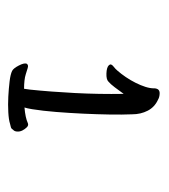

<svg xmlns="http://www.w3.org/2000/svg" viewBox="8 -868 396 451"><g transform="rotate(90 205.5 -643.0)"><path d="M188 -809Q188 -812 190 -816Q193 -821 201 -820.5Q209 -820 214 -817Q232 -809 240.5 -792.5Q249 -776 249 -756Q250 -733 249.5 -703Q249 -673 247.5 -641Q246 -609 243.5 -577.5Q241 -546 237 -521Q235 -509 233 -503Q257 -505 270 -511Q275 -513 279.5 -508.5Q284 -504 287 -498Q290 -492 289.5 -485.5Q289 -479 285 -476Q283 -472 279 -471Q275 -470 271 -469Q262 -466 244 -465Q226 -464 207.5 -465Q189 -466 172 -468Q155 -470 147 -474Q141 -477 134.5 -489.5Q128 -502 130 -508Q133 -513 140.5 -510.5Q148 -508 155 -506Q161 -504 170 -503Q179 -502 189 -502L191 -516Q196 -564 199 -621Q202 -678 201 -736Q193 -725 185.5 -715Q178 -705 172 -700Q167 -695 153 -695.5Q139 -696 134 -701Q129 -706 136 -711.5Q143 -717 147 -722Q154 -730 161.5 -741Q169 -752 175 -764Q181 -776 184.5 -787Q188 -798 188 -807Z"/></g></svg>

Font: Yeon Sung
Style: Regular
Weight: 400
Version: Version 1.001